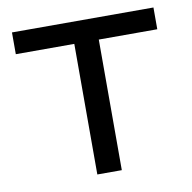

<svg xmlns="http://www.w3.org/2000/svg" viewBox="-68 -628 695 695"><g transform="rotate(-10 280.0 -280.0)"><path d="M325 0V-480H540V-560H20V-480H235V0Z"/></g></svg>

Font: Tektur
Style: Regular
Weight: 400
Designer: Adam Jagosz
Foundry: Adam Jagosz
Version: Version 1.005;gftools[0.9.30]